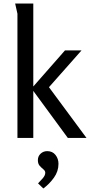

<svg xmlns="http://www.w3.org/2000/svg" viewBox="-20 -783 511 1090"><path d="M169 -763V-292L349 -497H443L258 -288L471 0H365L169 -267V0H79V-705L66 -763ZM248 75Q278 75 295 96.5Q312 118 312 147Q312 190 286 226Q260 262 226 287L196 258Q207 247 222 230Q237 213 237 198Q237 187 226.5 178.5Q216 170 205.5 158.5Q195 147 195 126Q195 104 210.5 89.5Q226 75 248 75Z"/></svg>

Font: Rosario Medium
Style: Regular
Weight: 500
Version: Version 1.201